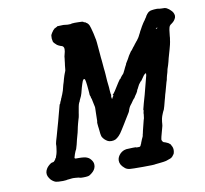

<svg xmlns="http://www.w3.org/2000/svg" viewBox="-75 -721 876 820"><g transform="rotate(-10 363.5 -311.5)"><path d="M290 -639Q297 -640 315.5 -639.5Q334 -639 336 -638H337Q335 -638 338 -636Q339 -636 340 -635Q344 -634 345.5 -633.5Q347 -633 348 -631.5Q349 -630 352 -629Q358 -624 361 -617Q363 -613 365 -605Q368 -596 369 -590Q371 -584 375 -563Q376 -558 376 -558Q378 -556 383 -492Q384 -480 384.5 -473.5Q385 -467 386 -460.5Q387 -454 387.5 -443.5Q388 -433 389 -425.5Q390 -418 390.5 -412.5Q391 -407 391.5 -400Q392 -393 392.5 -384Q393 -375 393.5 -370Q394 -365 395 -356Q396 -347 396.5 -342.5Q397 -338 397 -333Q398 -313 400 -309Q401 -307 400 -307Q398 -307 399 -300Q399 -293 401 -293Q403 -293 404 -296Q404 -297 403 -297L404 -298Q408 -302 409 -307Q409 -308 407 -307.5Q405 -307 405 -307.5Q405 -308 407 -309Q413 -313 439 -356Q448 -369 448 -369Q449 -368 452 -372Q452 -373 453 -374Q456 -378 456 -378L460 -383Q461 -384 461.5 -384.5Q462 -385 462 -385Q462 -385 462.5 -385.5Q463 -386 463 -386Q465 -388 466.5 -390Q468 -392 468 -392.5Q468 -393 470 -396.5Q472 -400 472 -400.5Q472 -401 475 -406.5Q478 -412 478 -413Q478 -414 481 -419Q486 -427 486 -430Q486 -431 497 -448Q500 -454 504 -461Q516 -479 516 -479Q518 -479 524 -488Q527 -493 528 -493.5Q529 -494 531.5 -497.5Q534 -501 535 -502Q536 -503 537 -505Q538 -507 538.5 -507Q539 -507 540 -508.5Q541 -510 545 -515Q550 -520 552 -524Q555 -527 559.5 -535.5Q564 -544 564 -544.5Q564 -545 565.5 -547Q567 -549 567 -550Q567 -551 568.5 -553.5Q570 -556 570 -556.5Q570 -557 573.5 -562.5Q577 -568 576.5 -568Q576 -568 580 -574.5Q584 -581 588 -587.5Q592 -594 592.5 -594Q593 -594 596 -598.5Q599 -603 600 -605Q603 -608 608 -618Q609 -619 610 -620Q611 -621 611 -622Q611 -623 614.5 -625.5Q618 -628 617 -629L626 -634Q633 -636 644 -637Q660 -638 662 -637Q663 -636 674.5 -635.5Q686 -635 690 -635Q698 -633 700 -631Q701 -631 703 -629Q706 -628 713 -621Q726 -610 727 -595Q727 -591 726 -588Q721 -574 708 -565Q700 -560 697.5 -555.5Q695 -551 693 -539Q691 -517 690 -513Q690 -511 689.5 -505.5Q689 -500 688 -496.5Q687 -493 687 -489Q686 -481 679 -456Q674 -439 669 -421Q667 -412 665.5 -406.5Q664 -401 661.5 -392.5Q659 -384 658 -382Q657 -380 656 -376Q654 -364 649 -349Q648 -346 647 -341Q646 -336 645 -331Q643 -327 642 -322Q634 -292 631 -282Q629 -276 627.5 -270.5Q626 -265 624.5 -258.5Q623 -252 621 -246Q616 -229 615 -223Q610 -205 608 -204Q608 -203 604 -195Q602 -189 600 -185Q598 -181 598 -179Q596 -174 594 -158Q594 -154 593.5 -151Q593 -148 593 -147Q594 -145 585 -114Q579 -93 578 -85Q578 -81 580 -78Q581 -75 585 -72Q586 -72 594 -69Q602 -66 605 -64Q615 -57 615 -54Q615 -54 617 -50Q622 -42 622 -31Q622 -23 619 -15Q616 -10 611.5 -5Q607 0 602 2Q597 4 582 9Q578 10 571 11Q564 12 563 12Q562 12 549.5 13.5Q537 15 535 15Q530 17 480 17Q432 17 425 16Q410 15 401 6Q383 -9 383 -27Q383 -43 397 -57Q408 -67 420 -69Q422 -70 427.5 -70Q433 -70 439.5 -70.5Q446 -71 452 -71Q458 -71 462 -71Q466 -71 466 -70Q466 -70 468.5 -69.5Q471 -69 476.5 -69.5Q482 -70 482 -70Q486 -72 487 -77Q489 -80 490 -83Q491 -86 491 -86.5Q491 -87 492 -89Q493 -91 493.5 -92.5Q494 -94 494.5 -95Q495 -96 495 -96.5Q495 -97 496 -99Q503 -112 503 -118Q503 -118 505 -125.5Q507 -133 507 -135Q509 -145 518 -179Q520 -184 520.5 -187Q521 -190 521 -191Q522 -197 522 -199Q522 -200 522.5 -202Q523 -204 522.5 -204Q522 -204 522.5 -206.5Q523 -209 523 -211Q523 -213 524 -215Q526 -222 524 -223Q524 -223 531 -250Q535 -264 541 -285Q560 -356 562 -366Q563 -372 562.5 -374Q562 -376 558 -373Q552 -369 544 -356Q543 -354 539.5 -349.5Q536 -345 536 -345Q535 -346 530 -339Q527 -335 525 -332.5Q523 -330 520.5 -324Q518 -318 516 -315Q512 -310 512 -309H513Q514 -309 507 -297Q505 -294 500 -287Q498 -283 496.5 -281Q495 -279 494.5 -278Q494 -277 493 -277L488 -271Q485 -266 482.5 -263Q480 -260 479 -258Q478 -256 475 -253Q467 -243 463 -228Q462 -225 460 -222Q457 -216 447 -201Q443 -194 439 -188Q435 -182 433 -178Q429 -171 418 -154Q409 -139 401 -131Q393 -123 386 -119Q378 -115 368 -115Q358 -115 352 -118Q337 -126 329 -140Q325 -149 323 -178Q322 -184 322 -185Q322 -186 321 -195.5Q320 -205 321 -205.5Q322 -206 322 -222.5Q322 -239 322.5 -246Q323 -253 323 -262V-270L320 -284Q316 -301 315 -308Q314 -310 313.5 -310.5Q313 -311 313 -312Q313 -318 311 -320.5Q309 -323 309 -335Q309 -337 308 -347Q307 -357 306 -368Q304 -386 302 -392Q301 -396 298 -396Q294 -396 291 -389Q287 -379 282 -362Q275 -333 272 -327Q269 -322 264 -310Q263 -305 260 -301Q257 -295 255 -285Q252 -268 250 -257Q249 -252 249 -250Q248 -241 243 -226Q241 -220 239.5 -213.5Q238 -207 236 -199.5Q234 -192 233.5 -187.5Q233 -183 231 -176Q226 -156 223 -147Q220 -135 218 -126Q212 -103 209 -101Q208 -100 203.5 -87Q199 -74 199 -72Q199 -69 203 -68Q205 -68 215 -68Q243 -68 253 -63Q260 -60 264 -56Q275 -45 277 -34Q278 -28 277 -21Q274 -5 258 7Q250 14 242 15.5Q234 17 222 17Q210 17 207 16Q206 15 199 14Q192 14 188 13Q176 12 171 13Q167 13 162 14Q149 15 148 16Q147 16 134 17Q111 17 103 15Q91 11 81 0Q75 -8 72 -15Q66 -31 76 -47Q82 -57 95 -66Q100 -69 103 -69Q109 -69 112 -74Q114 -76 115 -77Q116 -78 117 -80.5Q118 -83 118 -83Q122 -86 122 -90Q122 -90 123 -93Q126 -100 128 -110Q129 -118 130 -123Q130 -124 130.5 -127Q131 -130 131 -131Q131 -132 131.5 -135Q132 -138 131.5 -140.5Q131 -143 134.5 -156.5Q138 -170 140 -175Q145 -192 152 -218Q154 -225 157 -235.5Q160 -246 164 -262Q173 -296 175 -303Q177 -310 178 -309Q179 -309 181 -317Q182 -320 183 -321Q184 -322 185 -325Q186 -328 186.5 -329.5Q187 -331 187.5 -332.5Q188 -334 188.5 -334Q189 -334 189.5 -336Q190 -338 190.5 -339Q191 -340 192 -342.5Q193 -345 194 -347Q200 -360 206 -387Q208 -393 210 -399.5Q212 -406 213 -411Q217 -425 217.5 -425.5Q218 -426 220 -432.5Q222 -439 223 -440Q226 -446 226 -453Q226 -457 227 -463Q227 -465 227.5 -468Q228 -471 229 -478.5Q230 -486 230 -488Q230 -490 230.5 -491.5Q231 -493 231 -495Q231 -497 231.5 -500Q232 -503 232 -505.5Q232 -508 237 -526Q238 -531 238 -537Q238 -544 234 -548Q232 -551 223 -553Q215 -556 209 -560Q205 -563 199.5 -569Q194 -575 194 -577Q194 -578 193 -583Q191 -590 192 -597Q192 -604 193 -606Q194 -607 196 -611.5Q198 -616 199 -616.5Q200 -617 201 -619Q202 -621 203 -622Q204 -623 204 -623.5Q204 -624 207 -626.5Q210 -629 210 -630L218 -634Q221 -635 222 -636L223 -637L224 -638L251 -639L269 -637Q285 -637 286 -638V-639ZM644 -558Q644 -558 642 -558Q638 -558 637 -555Q637 -554 638 -554Q640 -554 642.5 -555.5Q645 -557 644 -558Z"/></g></svg>

Font: TT2020 Style E
Style: Italic
Weight: 400
Italic angle: -15°
Version: Version 0.2.000